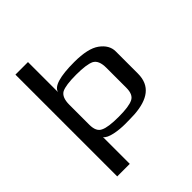

<svg xmlns="http://www.w3.org/2000/svg" viewBox="-243 -851 1211 1211"><g transform="rotate(-45 362.0 -246.0)"><path d="M534 -147C534 -106 522 -80 498 -69C474 -57 432 -51 370 -51C308 -51 265 -57 241 -69C216 -80 204 -106 204 -147V-325C204 -370 216 -398 239 -411C263 -423 306 -429 369 -429C430 -429 473 -423 498 -411C522 -398 534 -370 534 -325ZM368 10C401 10 429 9 453 8C576 -1 649 -49 649 -158V-357C649 -394 630 -427 593 -454C556 -481 497 -494 416 -494C288 -494 219 -473 210 -432V-700H98V208H210V-31C228 -1 310 10 368 10Z"/></g></svg>

Font: Gamestation Extended
Style: Regular
Weight: 400
Width: 7
Designer: Jonas Hecksher
Foundry: Jonas Hecksher, Playtypeª, e-types AS
Version: Version 1.003